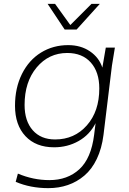

<svg xmlns="http://www.w3.org/2000/svg" viewBox="-20 -744 659 980"><path d="M323.2 -473.6Q229 -473.6 167.2 -399.9Q105.5 -326.2 105.5 -208.5Q105.5 -126.5 147 -79.3Q188.5 -32.2 261.2 -32.2Q359.9 -32.2 423.3 -104Q486.8 -175.8 486.8 -292.5Q486.8 -376.5 443.4 -425Q399.9 -473.6 323.2 -473.6ZM56.6 -204.1Q56.6 -295.4 92 -366.5Q127.4 -437.5 189.2 -475.6Q251 -513.7 328.1 -513.7Q392.6 -513.7 439.2 -481.9Q485.8 -450.2 502.4 -398.9L520 -501H566.4L551.3 -408.7L508.3 -55.7Q499.5 14.2 474.1 67.1Q448.7 120.1 410.6 152.3Q372.6 184.6 326.4 200.4Q280.3 216.3 226.6 216.3Q135.3 216.3 60.1 184.1L71.3 142.1Q149.9 175.3 231.9 175.3Q324.7 175.3 385 119.9Q445.3 64.5 460.4 -55.7L467.8 -115.2Q438 -56.2 381.3 -24.2Q324.7 7.8 256.3 7.8Q163.1 7.8 109.9 -49.1Q56.6 -106 56.6 -204.1ZM310.1 -593.3 223.1 -724.1H261.2L338.9 -616.2L446.8 -724.1H489.3L371.1 -593.3Z"/></svg>

Font: Muli
Style: ExtraLightItalic
Weight: 200
Italic angle: -7°
Designer: Vernon Adams
Foundry: newtypography
Version: Version 2.0; ttfautohint (v1.00rc1.2-2d82) -l 8 -r 50 -G 200